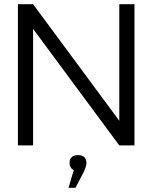

<svg xmlns="http://www.w3.org/2000/svg" viewBox="-20 -690 707 911"><path d="M65 -670V0H137V-553L546 0H618V-670H546V-117L137 -670ZM305 201H338L378 125C386 106 390 96 390 84V83C390 59 376 46 350 46C324 46 310 59 310 82V84C310 99 317 111 330 117Z"/></svg>

Font: LT Wave Text Light
Style: Regular
Weight: 300
Designer: Daniel Lyons
Version: Version 2.5 (Glyphs App)